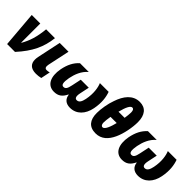

<svg xmlns="http://www.w3.org/2000/svg" viewBox="148 -1778 2795 2795"><g transform="rotate(45 1546.0 -380.5)"><path d="M96 0H258C430 -189 505 -350 528 -553H346C329 -378 293 -271 231 -161H226C227 -184 226 -210 226 -230V-553H50Z M697 10C727 10 768 6 797 -2L827 -147C807 -141 790 -138 771 -138C747 -138 731 -149 731 -182C731 -192 732 -202 735 -215L807 -553H626L548 -185C544 -164 542 -145 542 -127C542 -45 588 10 697 10Z M1068 10C1154 10 1205 -27 1247 -113H1252C1260 -38 1310 10 1397 10C1530 10 1622 -85 1651 -235C1677 -370 1662 -471 1633 -553H1453C1479 -491 1500 -383 1472 -247C1459 -185 1439 -138 1390 -138C1358 -138 1338 -164 1355 -244L1386 -391H1221L1190 -244C1174 -164 1155 -138 1116 -138C1076 -138 1065 -183 1084 -287C1103 -382 1140 -482 1224 -553H1043C972 -489 930 -407 907 -292C873 -111 934 10 1068 10Z M1728 -213C1728 -72 1790 10 1925 10C2044 10 2119 -67 2169 -174C2219 -281 2247 -434 2247 -542C2247 -690 2180 -771 2059 -771C1917 -771 1830 -658 1781 -509C1749 -424 1728 -297 1728 -213ZM1939 -450C1970 -573 2003 -636 2040 -636C2063 -636 2077 -615 2077 -572C2077 -538 2072 -497 2065 -450ZM1896 -187C1896 -213 1901 -259 1910 -315H2037C2016 -229 1981 -125 1935 -125C1910 -125 1896 -148 1896 -187Z M2467 10C2553 10 2604 -27 2646 -113H2651C2659 -38 2709 10 2796 10C2929 10 3021 -85 3050 -235C3076 -370 3061 -471 3032 -553H2852C2878 -491 2899 -383 2871 -247C2858 -185 2838 -138 2789 -138C2757 -138 2737 -164 2754 -244L2785 -391H2620L2589 -244C2573 -164 2554 -138 2515 -138C2475 -138 2464 -183 2483 -287C2502 -382 2539 -482 2623 -553H2442C2371 -489 2329 -407 2306 -292C2272 -111 2333 10 2467 10Z"/></g></svg>

Font: Noto Sans SemiCondensed Black
Style: Italic
Weight: 900
Width: 4
Italic angle: -12°
Designer: Monotype Design Team
Foundry: Monotype Imaging Inc.
Version: Version 2.013